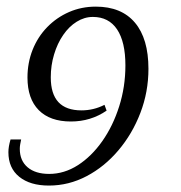

<svg xmlns="http://www.w3.org/2000/svg" viewBox="-20 -446 550 585"><path d="M129 119.4Q71.8 119.4 38.7 92.7Q5.6 66.1 5.6 17.7Q5.6 0.8 12.1 -21H44.4Q42.7 -12.9 41.5 -6Q40.3 0.8 40.3 7.3Q40.3 43.5 64.1 63.7Q87.9 83.9 129.8 83.9Q175.8 83.9 217.3 57.3Q258.9 30.6 291.5 -15.7Q324.2 -62.1 343.1 -121.8Q362.1 -181.5 362.1 -246.8Q362.1 -318.5 336.7 -356.5Q311.3 -394.4 262.9 -394.4Q237.1 -394.4 213.7 -379.8Q190.3 -365.3 172.6 -339.5Q154.8 -313.7 144.8 -280.2Q134.7 -246.8 134.7 -210.5Q134.7 -159.7 158.1 -134.7Q181.5 -109.7 228.2 -109.7Q265.3 -109.7 298.4 -126.6L304.8 -108.9Q256.5 -75.8 196 -75.8Q132.3 -75.8 98 -110.5Q63.7 -145.2 63.7 -209.7Q63.7 -254.8 79.4 -294.4Q95.2 -333.9 123.8 -363.3Q152.4 -392.7 190.3 -409.3Q228.2 -425.8 271.8 -425.8Q350 -425.8 391.1 -377Q432.3 -328.2 432.3 -236.3Q432.3 -166.1 407.7 -102Q383.1 -37.9 340.7 12.1Q298.4 62.1 244 90.7Q189.5 119.4 129 119.4Z"/></svg>

Font: Playfair 12pt Light
Style: Italic
Weight: 300
Italic angle: -15.6°
Designer: Claus Eggers Sørensen
Foundry: Claus Eggers Sørensen
Version: Version 2.000;gftools[0.9.28]